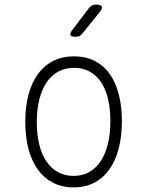

<svg xmlns="http://www.w3.org/2000/svg" viewBox="-20 -805 640 835"><path d="M300 10Q250 10 211 -10Q172 -30 145 -67Q118 -104 104 -156.5Q90 -209 90 -275Q90 -341 104 -393.5Q118 -446 145 -483Q172 -520 211.5 -540Q251 -560 302 -560Q353 -560 392 -540Q431 -520 457 -483.5Q483 -447 496.5 -395Q510 -343 510 -278Q510 -211 496 -158Q482 -105 455 -67.5Q428 -30 389 -10Q350 10 300 10ZM300 -40Q338 -40 367.5 -56.5Q397 -73 417.5 -103.5Q438 -134 449 -178.5Q460 -223 460 -278Q460 -331 450 -374Q440 -417 420 -447Q400 -477 370.5 -493.5Q341 -510 302 -510Q263 -510 233 -493.5Q203 -477 182.5 -446.5Q162 -416 151 -372.5Q140 -329 140 -275Q140 -221 150.5 -177.5Q161 -134 181.5 -103.5Q202 -73 232 -56.5Q262 -40 300 -40ZM338 -659Q332 -651 325 -648Q318 -645 309 -645Q290 -645 286.5 -652Q283 -659 294 -674L366 -769Q372 -777 379.5 -781Q387 -785 398 -785Q418 -785 422.5 -777Q427 -769 414 -753Z"/></svg>

Font: Maple Mono Thin
Style: Regular
Weight: 250
Monospace: yes
Designer: subframe7536
Version: Version 7.000